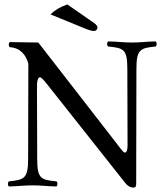

<svg xmlns="http://www.w3.org/2000/svg" viewBox="-20 -837 737 867"><path d="M555 -525 556 -178C556 -159 551 -148 544 -148C536 -148 525 -166 496 -203L153 -645L24 -647C18 -641 18 -630 24 -624C72 -621 97 -589 108 -550L107 -120C107 -31 90 -25 20 -18C14 -12 14 -1 20 5C69 4 85 0 128 0C169 0 185 4 235 5C241 -1 241 -12 235 -18C165 -25 148 -29 148 -120L147 -439C146 -473 152 -488 160 -488C166 -488 177 -477 194 -455L543 -14C554 1 567 10 583 10C595 10 595 1 595 -15C595 -17 595 -19 595 -21L596 -525C596 -614 613 -620 683 -627C689 -633 689 -644 683 -650C634 -649 617 -645 575 -645C533 -645 518 -649 468 -650C462 -644 462 -633 468 -627C538 -620 555 -616 555 -525ZM284 -817C250 -805 226 -790 208 -772L362 -709C383 -700 397 -697 405 -697C413 -697 420 -704 420 -712C420 -719 416 -725 405 -733Z"/></svg>

Font: Libertinus Serif Display
Style: Regular
Weight: 400
Designer: Philipp H. Poll, Khaled Hosny
Foundry: Caleb Maclennan
Version: Version 7.050;RELEASE